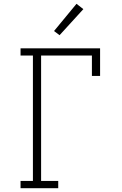

<svg xmlns="http://www.w3.org/2000/svg" viewBox="-20 -989 640 1009"><path d="M88 0V-38H153V-697H88V-735H506V-590H463V-697H196V-38H286V0ZM293 -804 264 -826 382 -969 418 -941Z"/></svg>

Font: Iosevka Curly Slab XLtEx
Style: Regular
Weight: 200
Width: 7
Monospace: yes
Designer: Belleve Invis
Foundry: Belleve Invis
Version: Version 11.1.0; ttfautohint (v1.8.3)